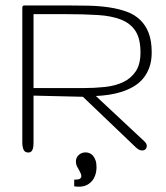

<svg xmlns="http://www.w3.org/2000/svg" viewBox="-20 -564 613 710"><path d="M541 -370.1Q541 -338.4 532.2 -314.5Q523.4 -290.5 508.5 -272.9Q493.7 -255.4 473.4 -243.7Q453.1 -231.9 430.2 -224.6Q407.2 -217.3 382.6 -213.6Q357.9 -210 334.5 -209L514.2 -41Q522.5 -33.2 522.7 -24.9Q522.9 -16.6 517.6 -11.7Q512.2 -6.8 502.7 -7.8Q493.2 -8.8 482.4 -19L286.6 -206.1L104 -210.4V-37.1Q104 -29.8 103.3 -23.2Q102.5 -16.6 100.6 -11.5Q98.6 -6.3 95 -3.2Q91.3 0 85.4 0Q71.3 0 66.9 -11Q62.5 -22 62.5 -37.1V-525.9Q62.5 -533.2 62.7 -536.9Q63 -540.5 64.5 -542Q65.9 -543.5 69.6 -543.7Q73.2 -543.9 80.6 -543.9H222.2Q267.1 -543.9 308.1 -543Q349.1 -542 384.5 -536.6Q419.9 -531.2 448.7 -520.8Q477.5 -510.3 498 -490.7Q518.6 -471.2 529.8 -441.9Q541 -412.6 541 -370.1ZM499.5 -370.1Q499.5 -420.4 481.2 -449Q462.9 -477.5 427.7 -491.5Q392.6 -505.4 340.8 -508.5Q289.1 -511.7 222.2 -511.7H104V-238.3H287.1Q329.6 -238.3 368.2 -242.4Q406.7 -246.6 435.8 -260.5Q464.8 -274.4 482.2 -300.5Q499.5 -326.7 499.5 -370.1ZM254.4 100.1H259.3Q272 100.1 276.4 96.4Q280.8 92.7 280.8 87.4Q280.8 83 278.6 77.6Q276.4 72.2 273.4 66.9Q270.5 61.5 267.8 56.9Q265.1 52.2 263.7 49.3Q260.7 40.5 260.7 33.7Q260.7 18 271.5 8.8Q282.2 -0.5 296.4 -0.5Q303.7 -0.5 311 2.4Q318.4 5.3 324 11.9Q329.6 18.5 333.3 28.8Q336.9 39 336.9 53.7Q336.9 69.3 332.5 82.7Q328.1 96.2 319.6 105.9Q311 115.7 299.1 121.1Q287.1 126.4 271.5 126.4Q263.2 126.4 254.4 125Z"/></svg>

Font: Gruppo
Style: Regular
Weight: 400
Foundry: Vernon Adams
Version: Version 1.000